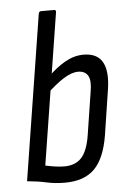

<svg xmlns="http://www.w3.org/2000/svg" viewBox="-51 -721 507 767"><g transform="rotate(-5 202.5 -337.5)"><path d="M179 8Q139 8 105.5 0.5Q72 -7 28 -11L133 -674Q135 -683 143 -683H195Q204 -683 202 -673L106 -67Q124 -63 144 -60Q164 -57 182 -57Q226 -57 250.5 -83.5Q275 -110 285 -171L312 -344Q320 -389 308.5 -409Q297 -429 269 -429Q243 -429 210.5 -408.5Q178 -388 138 -350L148 -416Q186 -454 222.5 -474.5Q259 -495 296 -495Q351 -495 372 -458Q393 -421 382 -349L354 -167Q339 -75 297.5 -33.5Q256 8 179 8Z"/></g></svg>

Font: Sofia Sans Condensed
Style: Italic
Weight: 400
Italic angle: -9°
Designer: Botio Nikoltchev, Ani Petrova
Foundry: lettersoup
Version: Version 4.101